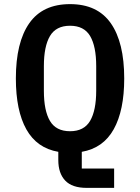

<svg xmlns="http://www.w3.org/2000/svg" viewBox="-20 -730 680 932"><path d="M534 182H401Q330 182 296.5 146.5Q263 111 263 47V7Q159 -11 108 -102Q57 -193 57 -349Q57 -524 122 -617Q187 -710 320 -710Q453 -710 518 -617Q583 -524 583 -349Q583 -194 532 -102.5Q481 -11 377 7V88H534ZM320 -93Q388 -93 417.5 -143.5Q447 -194 447 -290V-409Q447 -505 417.5 -555Q388 -605 320 -605Q252 -605 222.5 -555Q193 -505 193 -409V-289Q193 -193 222.5 -143Q252 -93 320 -93Z"/></svg>

Font: Writer SemiBold
Style: Regular
Weight: 600
Monospace: yes
Designer: Mike Abbink, Paul van der Laan, Pieter van Rosmalen
Foundry: Bold Monday
Version: Version 2.001 2020